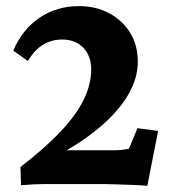

<svg xmlns="http://www.w3.org/2000/svg" viewBox="-20 -602 564 628"><path d="M48.8 3.9 46.9 -55.7Q128.9 -119.1 179.7 -173.3Q230.5 -227.5 254.4 -277.3Q278.3 -327.1 278.3 -375Q278.3 -418.9 252.4 -445.8Q226.6 -472.7 183.6 -472.7Q112.3 -472.7 71.3 -402.3L23.4 -436.5Q53.7 -506.8 109.9 -544.4Q166 -582 238.3 -582Q293.9 -582 337.4 -558.6Q380.9 -535.2 405.8 -494.6Q430.7 -454.1 430.7 -400.4Q430.7 -321.3 365.2 -244.1Q299.8 -167 182.6 -101.6L181.6 -110.4H340.8Q361.3 -110.4 372.6 -111.3Q383.8 -112.3 401.4 -115.2L429.7 -182.6L497.1 -173.8L461.9 5.9Q444.3 3.9 415 2.9Q385.7 2 358.9 1Q332 0 319.3 0H125Q108.4 0 88.4 1Q68.4 2 48.8 3.9Z"/></svg>

Font: Crimson Pro ExtraBold
Style: Regular
Weight: 800
Designer: Jacques Le Bailly
Foundry: Baron von Fonthausen
Version: Version 1.003